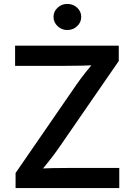

<svg xmlns="http://www.w3.org/2000/svg" viewBox="-20 -961 686 981"><path d="M59.6 0V-77.1L370.1 -527.8Q394.5 -563 423.3 -598.6Q452.1 -634.3 481.4 -669.4L492.2 -629.9Q445.3 -626.5 397.9 -625.5Q350.6 -624.5 303.7 -624.5H57.1V-727.5H586.9V-649.4L281.7 -207Q255.9 -169.4 225.6 -132.1Q195.3 -94.7 165.5 -58.1L154.3 -97.7Q202.6 -101.1 250.5 -102.1Q298.3 -103 346.2 -103H589.4V0ZM323.7 -807.6Q294.9 -807.6 274.2 -827.4Q253.4 -847.2 253.4 -874.5Q253.4 -902.3 274.2 -921.6Q294.9 -940.9 323.7 -940.9Q353.5 -940.9 374.3 -921.6Q395 -902.3 395 -874.5Q395 -847.2 374.3 -827.4Q353.5 -807.6 323.7 -807.6Z"/></svg>

Font: Inter Cardless
Style: Medium
Weight: 500
Designer: Rasmus Andersson
Foundry: rsms
Version: Version 4.001;git-9221beed3